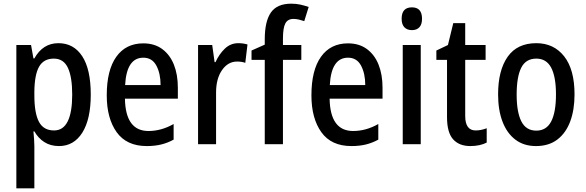

<svg xmlns="http://www.w3.org/2000/svg" viewBox="-20 -785 3190 1045"><path d="M298 -550Q381 -550 427.5 -479Q474 -408 474 -270Q474 -136 428 -63Q382 10 301 10Q255 10 221.5 -11.5Q188 -33 167 -70H162Q164 -48 165.5 -27Q167 -6 167 10V240H69V-540H149L162 -467H167Q213 -550 298 -550ZM273 -466Q218 -466 193 -422.5Q168 -379 167 -286V-266Q167 -169 192 -122Q217 -75 274 -75Q324 -75 348.5 -124.5Q373 -174 373 -270Q373 -366 349.5 -416Q326 -466 273 -466Z M760 -549Q821 -549 863 -518Q905 -487 926.5 -433Q948 -379 948 -308V-248H660Q663 -72 788 -72Q858 -72 925 -110V-25Q892 -7 857 1.5Q822 10 779 10Q669 10 615 -65.5Q561 -141 561 -266Q561 -403 613 -476Q665 -549 760 -549ZM760 -471Q669 -471 661 -322H854Q854 -385 831 -428Q808 -471 760 -471Z M1277 -550Q1303 -550 1327 -543L1315 -443Q1296 -450 1270 -450Q1221 -450 1188.5 -403.5Q1156 -357 1156 -281V0H1058V-540H1135L1148 -447H1153Q1173 -491 1204 -520.5Q1235 -550 1277 -550Z M1620 -459H1520V0H1421V-459H1349V-510L1421 -542V-571Q1421 -669 1454.5 -717Q1488 -765 1565 -765Q1592 -765 1614.5 -760Q1637 -755 1660 -747L1636 -670Q1621 -675 1606.5 -678.5Q1592 -682 1577 -682Q1546 -682 1533 -657.5Q1520 -633 1520 -574V-540H1620Z M1874 -549Q1935 -549 1977 -518Q2019 -487 2040.5 -433Q2062 -379 2062 -308V-248H1774Q1777 -72 1902 -72Q1972 -72 2039 -110V-25Q2006 -7 1971 1.5Q1936 10 1893 10Q1783 10 1729 -65.5Q1675 -141 1675 -266Q1675 -403 1727 -476Q1779 -549 1874 -549ZM1874 -471Q1783 -471 1775 -322H1968Q1968 -385 1945 -428Q1922 -471 1874 -471Z M2222 -745Q2277 -745 2277 -683Q2277 -652 2262.5 -636.5Q2248 -621 2222 -621Q2196 -621 2181 -636.5Q2166 -652 2166 -683Q2166 -745 2222 -745ZM2270 -540V0H2172V-540Z M2569 -75Q2598 -75 2629 -87V-9Q2612 0 2589 5Q2566 10 2540 10Q2479 10 2446 -27Q2413 -64 2413 -147V-459H2355V-510L2418 -540L2447 -659H2512V-540H2623V-459H2512V-154Q2512 -75 2569 -75Z M3107 -271Q3107 -187 3083.5 -124Q3060 -61 3013.5 -25.5Q2967 10 2897 10Q2831 10 2785 -25Q2739 -60 2715 -123Q2691 -186 2691 -271Q2691 -402 2743 -476Q2795 -550 2899 -550Q2994 -550 3050.5 -478.5Q3107 -407 3107 -271ZM2792 -270Q2792 -175 2817.5 -124.5Q2843 -74 2899 -74Q2954 -74 2980 -124Q3006 -174 3006 -271Q3006 -367 2980 -416.5Q2954 -466 2899 -466Q2842 -466 2817 -416.5Q2792 -367 2792 -270Z"/></svg>

Font: Noto Sans Ethiopic Condensed Medium
Style: Regular
Weight: 500
Width: 3
Designer: Monotype Design Team
Foundry: Monotype Imaging Inc.
Version: Version 2.102; ttfautohint (v1.8.4.7-5d5b)